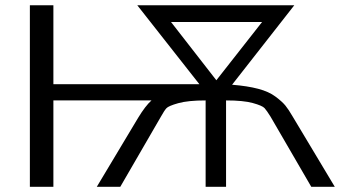

<svg xmlns="http://www.w3.org/2000/svg" viewBox="-20 -714 1317 734"><path d="M94.2 0V-693.8H184.1V-392.1H742.2L504.9 -693.8H1105L867.2 -390.1Q926.3 -385.3 967 -374.5Q1007.8 -363.8 1033.4 -344.5Q1059.1 -325.2 1071 -310.5Q1083 -295.9 1099.1 -268.1L1259.8 0H1169.9L1014.2 -268.1Q1000 -291 991.5 -300.5Q982.9 -310.1 946.5 -320.1Q910.2 -330.1 844.2 -330.1V0H766.1V-330.1Q699.2 -330.1 661.6 -319.6Q624 -309.1 616 -300Q607.9 -291 595.2 -268.1L439.9 0H350.1L507.8 -263.2Q535.6 -309.1 559.1 -330.1H184.1V0ZM633.8 -629.9 807.1 -407.2 981.9 -629.9Z"/></svg>

Font: CMU Sans Serif
Style: Medium
Weight: 500
Version: Version 0.7.0